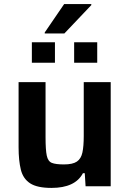

<svg xmlns="http://www.w3.org/2000/svg" viewBox="-20 -912 633 940"><path d="M232 8Q162 8 127.5 -14.5Q93 -37 82 -81.5Q71 -126 71 -191V-510H203V-240Q203 -178 209 -150Q215 -122 234 -114.5Q253 -107 293 -107Q336 -107 356.5 -121Q377 -135 383.5 -165.5Q390 -196 390 -246V-510H522V0H399L395 -64H386Q348 8 232 8ZM136 -605V-705H249V-605ZM343 -605V-705H456V-605ZM199 -748V-753L294 -892H427V-887L295 -748Z"/></svg>

Font: Saira SemiBold
Style: Regular
Weight: 600
Designer: Hector Gatti with collaboration of the Omnibus-Type team
Foundry: Omnibus-Type
Version: Version 1.100; ttfautohint (v1.8.3)